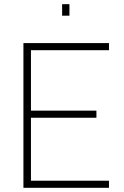

<svg xmlns="http://www.w3.org/2000/svg" viewBox="-20 -898 592 918"><path d="M501 0V-34H128V-335H441V-369H128V-658H501V-692H92V0ZM312 -823V-878H277V-823Z"/></svg>

Font: RazerF5 Thin
Style: Regular
Weight: 250
Foundry: Razer Inc.
Version: Version 2